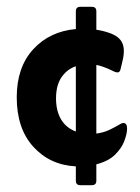

<svg xmlns="http://www.w3.org/2000/svg" viewBox="-20 -477 409 562"><path d="M262 4V52Q262 65 249 65H215Q202 65 202 52V10Q126 6 77.5 -47.5Q29 -101 29 -192Q29 -280 77 -332.5Q125 -385 202 -392V-444Q202 -457 215 -457H249Q262 -457 262 -444V-390Q282 -387 299 -381Q329 -371 338 -351Q347 -331 338 -296L333 -275Q331 -265 324 -265Q319 -265 313 -268Q283 -283 262 -287V-86Q284 -89 300.5 -97Q317 -105 327 -111Q336 -117 341 -117Q352 -117 352 -101Q352 -86 344 -64.5Q336 -43 316.5 -24Q297 -5 262 4ZM202 -92V-283Q177 -275 160.5 -251.5Q144 -228 144 -189Q144 -153 158.5 -128Q173 -103 202 -92Z"/></svg>

Font: Zain ExtraBold
Style: Regular
Weight: 800
Designer: Zain,Boutros
Foundry: Mobile Telecommunications Company (Zain), 2024
Version: Version 1.50; ttfautohint (v1.8.4)